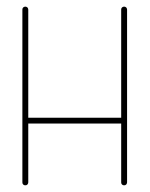

<svg xmlns="http://www.w3.org/2000/svg" viewBox="-20 -554 448 574"><path d="M55.7 -534.2C53.2 -534.2 51.3 -533.2 49.3 -531.7C47.4 -529.8 46.9 -527.8 46.9 -525.4V-194.8V-193.4V-191.9V-8.8C46.9 -6.3 47.4 -4.4 49.3 -2.4C51.3 -0.5 53.2 0 55.7 0C58.1 0 60.1 -0.5 62 -2.4C63.5 -4.4 64.5 -6.3 64.5 -8.8V-184.6H342.3V-8.8C342.3 -6.3 342.8 -4.4 344.7 -2.4C346.7 -0.5 348.6 0 351.1 0C353.5 0 355.5 -0.5 357.4 -2.4C358.9 -4.4 359.9 -6.3 359.9 -8.8V-191.9V-193.4V-194.8V-525.4C359.9 -527.8 358.9 -529.8 357.4 -531.7C355.5 -533.2 353.5 -534.2 351.1 -534.2C348.6 -534.2 346.7 -533.2 344.7 -531.7C342.8 -529.8 342.3 -527.8 342.3 -525.4V-202.1H64.5V-525.4C64.5 -527.8 63.5 -529.8 62 -531.7C60.1 -533.2 58.1 -534.2 55.7 -534.2Z"/></svg>

Font: Mill
Style: Thin
Weight: 100
Version: Version 001.000